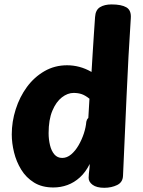

<svg xmlns="http://www.w3.org/2000/svg" viewBox="-20 -854 660 886"><path d="M418.7 -775.4Q420.7 -808.1 441.4 -820.8Q462.2 -833.6 494.8 -833.6Q540.2 -833.6 563.3 -820.1Q586.3 -806.6 583.6 -769.8Q572.1 -596.3 564 -409.7Q555.9 -223.1 547.7 -44Q546.9 -12.9 520.6 -0.2Q494.3 12.6 461 12.6Q426.1 12.6 407.4 -1.1Q388.8 -14.7 389 -33.7Q389.2 -43.6 390.1 -52.7Q391 -61.9 392.4 -72.8Q393.8 -83.7 394 -97.4Q375.1 -59.4 348.8 -35.6Q322.6 -11.7 291.5 -0.3Q260.4 11.1 226.4 11.1Q173.6 11.1 137 -11.7Q100.4 -34.4 77.9 -71.2Q55.3 -108 44.8 -150.9Q34.3 -193.8 34.3 -233.8Q34.3 -292.8 52.6 -349.9Q70.8 -407.1 104.4 -452.8Q138 -498.4 185.2 -525.6Q232.3 -552.8 289.7 -552.8Q318.2 -552.8 346.3 -545.4Q374.4 -538 402.4 -522Q405.4 -568 407.9 -612.2Q410.4 -656.3 413.4 -697.8Q416.4 -739.2 418.7 -775.4ZM204.3 -239.6Q204.3 -210.9 210.7 -184.3Q217 -157.8 230.9 -141.5Q244.9 -125.2 267.1 -125.2Q289.2 -125.2 308.5 -141.6Q327.8 -158 342.6 -183.6Q357.4 -209.1 366.9 -237.9Q376.3 -266.8 378.3 -292.2Q379.3 -297.4 381.3 -301.6Q383.3 -305.7 387.6 -309.7L392.8 -398.4Q373.4 -414 356.9 -419.6Q340.3 -425.2 319.7 -425.2Q292 -425.2 265.4 -404.6Q238.8 -383.9 221.6 -342.9Q204.3 -301.9 204.3 -239.6Z"/></svg>

Font: Playpen Sans Arabic
Style: Regular
Weight: 400
Designer: Azza Alameddine, Laura Meseguer, Veronika Burian, José Scaglione
Foundry: TypeTogether
Version: Version 2.000